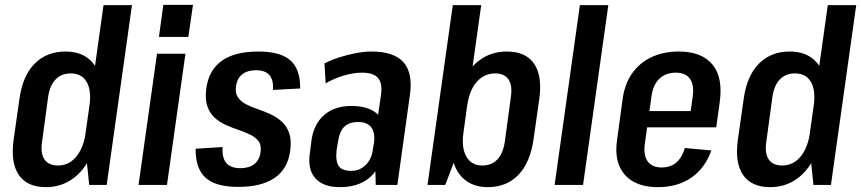

<svg xmlns="http://www.w3.org/2000/svg" viewBox="-20 -761 3543 790"><path d="M169 9Q92 9 57.5 -41Q23 -91 36 -186L60 -354Q73 -449 122.5 -499Q172 -549 249 -549Q305 -549 341 -522Q377 -495 391.5 -444Q406 -393 396 -320L382 -222Q372 -150 343 -98.5Q314 -47 269.5 -19Q225 9 169 9ZM219 -80Q249 -80 272.5 -96.5Q296 -113 311.5 -143.5Q327 -174 333 -216L348 -325Q357 -389 336.5 -424Q316 -459 271 -459Q233 -459 209 -434.5Q185 -410 178 -362L153 -177Q146 -130 163 -105Q180 -80 219 -80ZM328 -184 406 -740H523L419 0H347Z M743 -540 667 0H550L626 -540ZM774 -741 755 -609H634L652 -741Z M960 8Q867 8 825.5 -30Q784 -68 785 -149L896 -156Q893 -111 911.5 -90Q930 -69 969 -69Q1005 -69 1026.5 -86Q1048 -103 1052 -135Q1056 -163 1044.5 -179Q1033 -195 1011.5 -206Q990 -217 963 -226Q936 -235 910 -246.5Q884 -258 863.5 -276.5Q843 -295 833 -324.5Q823 -354 829 -399Q840 -474 893.5 -511.5Q947 -549 1043 -549Q1134 -549 1175 -512.5Q1216 -476 1215 -397L1103 -391Q1106 -431 1089 -451.5Q1072 -472 1033 -472Q998 -472 976.5 -455Q955 -438 951 -405Q947 -378 959 -360.5Q971 -343 992.5 -332Q1014 -321 1040.5 -312Q1067 -303 1093 -291Q1119 -279 1139.5 -260.5Q1160 -242 1170 -213Q1180 -184 1174 -140Q1164 -66 1110 -29Q1056 8 960 8Z M1521 -187 1548 -373Q1554 -419 1535 -440.5Q1516 -462 1470 -462Q1434 -462 1394 -450Q1354 -438 1320 -418L1315 -500Q1344 -515 1377.5 -525.5Q1411 -536 1445 -542.5Q1479 -549 1508 -549Q1601 -549 1640 -505Q1679 -461 1667 -373L1615 0H1526ZM1378 9Q1310 9 1277.5 -27.5Q1245 -64 1255 -131L1262 -186Q1272 -252 1314.5 -288.5Q1357 -325 1426 -325Q1500 -325 1535 -289.5Q1570 -254 1560 -187L1552 -132Q1543 -64 1497.5 -27.5Q1452 9 1378 9ZM1425 -58Q1460 -58 1484.5 -82Q1509 -106 1514 -145L1519 -174Q1524 -215 1507.5 -237Q1491 -259 1454 -259Q1416 -259 1396 -239Q1376 -219 1370 -173L1365 -144Q1360 -98 1373.5 -78Q1387 -58 1425 -58Z M1987 9Q1932 9 1895.5 -19Q1859 -47 1844.5 -98.5Q1830 -150 1839 -222L1853 -320Q1864 -393 1893 -444Q1922 -495 1966 -522Q2010 -549 2065 -549Q2143 -549 2177.5 -499Q2212 -449 2199 -354L2175 -186Q2161 -91 2112.5 -41Q2064 9 1987 9ZM1843 -740H1960L1882 -184L1812 0H1739ZM1964 -80Q2003 -80 2026.5 -105Q2050 -130 2057 -177L2082 -362Q2089 -410 2072 -434.5Q2055 -459 2017 -459Q1987 -459 1963 -443Q1939 -427 1923.5 -397.5Q1908 -368 1902 -325L1887 -216Q1878 -153 1899 -116.5Q1920 -80 1964 -80Z M2483 -740 2379 0H2262L2366 -740Z M2687 9Q2626 9 2585.5 -14Q2545 -37 2527.5 -80.5Q2510 -124 2519 -185L2542 -355Q2551 -417 2581.5 -460Q2612 -503 2661 -526Q2710 -549 2773 -549Q2867 -549 2911.5 -495.5Q2956 -442 2941 -338L2927 -237H2622L2632 -304H2843L2817 -270L2830 -362Q2837 -411 2819 -436.5Q2801 -462 2761 -462Q2720 -462 2694 -438Q2668 -414 2661 -368L2633 -168Q2627 -122 2645 -97Q2663 -72 2702 -72Q2739 -72 2762.5 -92Q2786 -112 2798 -152L2907 -142Q2881 -69 2824.5 -30Q2768 9 2687 9Z M3149 9Q3072 9 3037.5 -41Q3003 -91 3016 -186L3040 -354Q3053 -449 3102.5 -499Q3152 -549 3229 -549Q3285 -549 3321 -522Q3357 -495 3371.5 -444Q3386 -393 3376 -320L3362 -222Q3352 -150 3323 -98.5Q3294 -47 3249.5 -19Q3205 9 3149 9ZM3199 -80Q3229 -80 3252.5 -96.5Q3276 -113 3291.5 -143.5Q3307 -174 3313 -216L3328 -325Q3337 -389 3316.5 -424Q3296 -459 3251 -459Q3213 -459 3189 -434.5Q3165 -410 3158 -362L3133 -177Q3126 -130 3143 -105Q3160 -80 3199 -80ZM3308 -184 3386 -740H3503L3399 0H3327Z"/></svg>

Font: Pathway Extreme Condensed SemiBold
Style: Italic
Weight: 600
Width: 3
Italic angle: -8°
Version: Version 1.001;gftools[0.9.26]